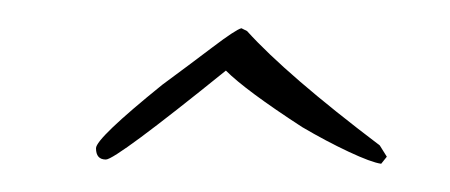

<svg xmlns="http://www.w3.org/2000/svg" viewBox="-20 -363 319 136"><path d="M250 -247Q243 -248 227 -255.5Q211 -263 194 -273Q174 -286 160.5 -296Q147 -306 140 -313Q62 -250 55 -250Q48 -250 48 -258Q48 -265 95 -303Q114 -317 130.5 -329.5Q147 -342 151 -343L155 -341Q183 -310 249 -260L254 -252Z"/></svg>

Font: Qwigley
Style: Regular
Weight: 400
Designer: Robert E. Leuschke
Foundry: Robert E. Leuschke
Version: Version 1.010; ttfautohint (v1.8.3)